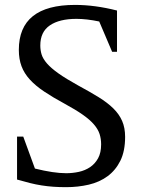

<svg xmlns="http://www.w3.org/2000/svg" viewBox="-20 -754 587 786"><path d="M123 -64Q199.7 -44.9 251 -44.9Q277.3 -44.9 303 -50.5Q328.6 -56.2 348.9 -69.8Q369.1 -83.5 381.6 -106.2Q394 -128.9 394 -163.1Q394 -185.5 387.7 -205.3Q381.3 -225.1 364.5 -244.6Q347.7 -264.2 318.8 -284.4Q290 -304.7 245.1 -329.1Q196.3 -355.5 160.9 -379.2Q125.5 -402.8 102.3 -428.2Q79.1 -453.6 68.1 -482.9Q57.1 -512.2 57.1 -549.8Q57.1 -733.9 287.1 -733.9Q368.7 -733.9 459 -710.9V-542H439L386.2 -666Q334.5 -676.8 293 -676.8Q223.1 -676.8 184.1 -650.1Q145 -623.5 145 -567.9Q145 -548.3 150.4 -530.8Q155.8 -513.2 172.4 -494.1Q189 -475.1 219.2 -453.6Q249.5 -432.1 298.8 -404.8Q347.7 -378.4 384 -356Q420.4 -333.5 444.3 -309.8Q468.3 -286.1 480.2 -258.3Q492.2 -230.5 492.2 -193.8Q492.2 -135.3 472.7 -95.9Q453.1 -56.6 420.2 -32.5Q387.2 -8.3 343.3 2Q299.3 12.2 251 12.2Q222.7 12.2 198.5 10.5Q174.3 8.8 150.9 5.1Q127.4 1.5 103 -4.6Q78.6 -10.7 49.8 -19V-194.8H75.2Z"/></svg>

Font: Amethysta
Style: Regular
Weight: 400
Designer: Konstantin Vinogradov, Alexei Vanyashin
Foundry: Cyreal (www.cyreal.org)
Version: Version 1.003